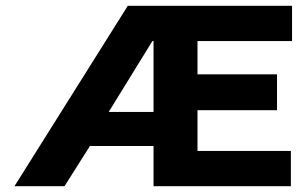

<svg xmlns="http://www.w3.org/2000/svg" viewBox="-20 -644 1040 664"><path d="M30 0 422 -624H990V-502H663V-387H938V-263H663V-122H986V0H511V-139H291L203 0ZM356 -257H511V-502H507Z"/></svg>

Font: Inconsolata UltraExpanded Black
Style: Regular
Weight: 900
Width: 9
Monospace: yes
Designer: Raph Levien, Cyreal, Brenton Simpson
Foundry: Raph Levien, Cyreal, Google
Version: Version 3.001; ttfautohint (v1.8.2.53-6de2)